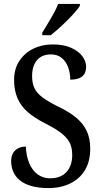

<svg xmlns="http://www.w3.org/2000/svg" viewBox="-20 -951 518 981"><path d="M228 10Q177 10 140.5 -0.5Q104 -11 81 -30Q58 -49 47.5 -74Q37 -99 37 -128Q37 -152 46.5 -168.5Q56 -185 73 -193.5Q90 -202 112 -202Q114 -154 129.5 -117Q145 -80 172.5 -60Q200 -40 236 -40Q290 -40 319.5 -72Q349 -104 349 -160Q349 -200 333.5 -226.5Q318 -253 287 -275.5Q256 -298 208 -322Q155 -349 120.5 -379.5Q86 -410 69 -450Q52 -490 52 -543Q52 -598 78.5 -639Q105 -680 149.5 -702Q194 -724 249 -724Q305 -724 343 -707Q381 -690 400.5 -664Q420 -638 420 -610Q420 -577 400 -560.5Q380 -544 339 -544Q339 -577 328.5 -606.5Q318 -636 296 -654.5Q274 -673 240 -673Q194 -673 169 -643.5Q144 -614 144 -562Q144 -527 155.5 -501.5Q167 -476 197 -453.5Q227 -431 280 -405Q334 -379 369.5 -349.5Q405 -320 423 -282Q441 -244 441 -191Q441 -127 414.5 -82.5Q388 -38 339.5 -14Q291 10 228 10ZM196 -784Q210 -807 225.5 -832.5Q241 -858 255 -883.5Q269 -909 277 -931H388V-921Q380 -908 363 -888.5Q346 -869 324.5 -847.5Q303 -826 280.5 -806Q258 -786 239 -771H196Z"/></svg>

Font: Noto Serif Khmer Condensed Medium
Style: Regular
Weight: 500
Width: 3
Designer: Danh Hong and the Monotype Design Team
Foundry: Monotype Imaging Inc.
Version: Version 2.004